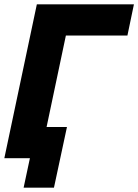

<svg xmlns="http://www.w3.org/2000/svg" viewBox="-22 -730 638 886"><path d="M566 -566H282L193 -144H287L227 136H87L116 0H-2L148 -710H596Z"/></svg>

Font: Raleway-v4020 ExtraBold
Style: Italic
Weight: 800
Italic angle: -12°
Designer: Matt McInerney, Pablo Impallari, Rodrigo Fuenzalida
Foundry: Matt McInerney, Pablo Impallari, Rodrigo Fuenzalida
Version: Version 4.020;PS 004.020;hotconv 1.0.88;makeotf.lib2.5.64775